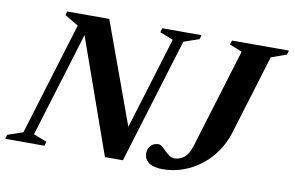

<svg xmlns="http://www.w3.org/2000/svg" viewBox="-99 -801 1445 945"><g transform="rotate(10 624.0 -328.5)"><path d="M574.9 -123.4 535.9 -82.8 701.2 -623.3 634.6 -649.1 640.9 -670H837L830.7 -649.1L754.2 -622.8L562.6 3.5H472.8L257.2 -605.6L282.9 -613.4L109.5 -46.7L176.1 -20.9L169.8 0H-26.3L-20 -20.9L56.5 -47.2L228.6 -610.6L160 -651.3L165.5 -670H375.8ZM1069.4 -223.3Q1053.4 -171.4 1023.4 -128Q993.3 -84.6 952.5 -53.1Q911.7 -21.6 863.1 -4.3Q814.5 12.9 761.6 12.9Q716.9 12.9 693.1 -4.5Q669.3 -21.9 669.3 -50.4Q669.3 -73.8 684 -89.3Q698.6 -104.7 722.1 -104.7Q731.7 -104.7 741.4 -96.3Q751.2 -87.9 761.8 -77.2Q772.4 -66.5 784.3 -58.2Q796.2 -49.8 810.1 -49.8Q837.1 -49.8 858.8 -67.2Q880.6 -84.7 894.4 -129.9L1045.3 -624L982.9 -649.1L989.2 -670H1273.9L1267.6 -649.1L1191.1 -621.5Z"/></g></svg>

Font: Newsreader Text
Style: Italic
Weight: 400
Italic angle: -17°
Designer: Hugues Gentile
Foundry: Production Type
Version: Version 1.001